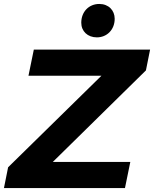

<svg xmlns="http://www.w3.org/2000/svg" viewBox="-37 -951 779 971"><path d="M453 -762C503 -762 543 -800 543 -856C543 -899 512 -931 465 -931C414 -931 374 -893 374 -836C374 -793 406 -762 453 -762ZM722 -700H134L107 -568H476L4 -105L-17 0H595L622 -132H230L701 -595Z"/></svg>

Font: AWKNG-Font
Style: Bold Italic
Weight: 700
Italic angle: -11.3°
Designer: Awakening Church
Foundry: Awakening Church
Version: Version 1.700;PS 001.700;hotconv 1.0.88;makeotf.lib2.5.64775